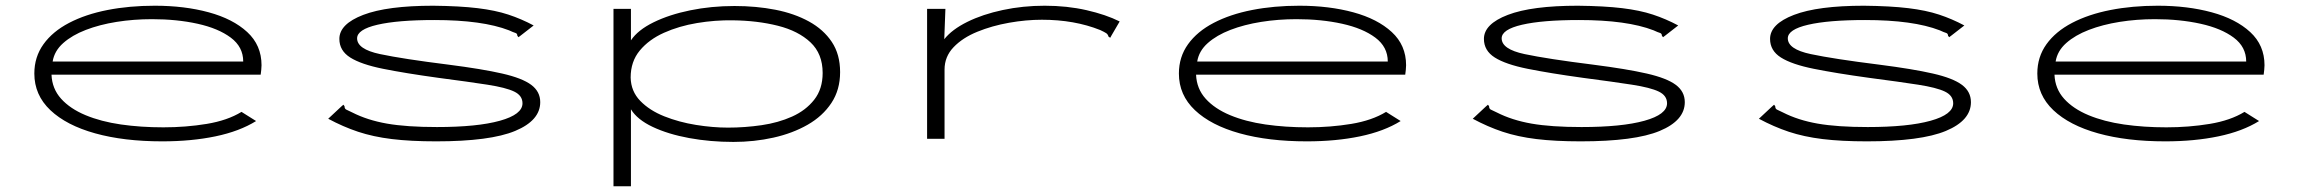

<svg xmlns="http://www.w3.org/2000/svg" viewBox="-20 -484 8040 671"><path d="M547 10Q413 10 312.5 -18Q212 -46 156 -99Q100 -152 100 -227Q100 -285 132 -329.5Q164 -374 221.5 -404Q279 -434 355.5 -449Q432 -464 521 -464Q625 -464 709.5 -441Q794 -418 844 -372Q894 -326 894 -256Q894 -248 893 -239.5Q892 -231 891 -223H160Q162 -174 193.5 -139Q225 -104 279 -81.5Q333 -59 402.5 -49Q472 -39 551 -39Q630 -39 702.5 -51Q775 -63 824 -93L875 -61Q817 -25 733 -7.5Q649 10 547 10ZM164 -269H830Q830 -320 786.5 -352.5Q743 -385 670.5 -401Q598 -417 511 -417Q447 -417 387.5 -407.5Q328 -398 280 -379.5Q232 -361 201 -333.5Q170 -306 164 -269Z M1504 10Q1415 10 1349.5 2Q1284 -6 1231.5 -23.5Q1179 -41 1127 -69L1172 -111L1180 -118L1184 -113Q1184 -104 1190 -101Q1196 -98 1211 -91Q1264 -64 1332.5 -52Q1401 -40 1507 -40Q1648 -40 1727 -62Q1806 -84 1806 -123Q1806 -150 1777 -164Q1748 -178 1683.5 -188Q1619 -198 1512 -212Q1396 -228 1319 -243.5Q1242 -259 1204 -283Q1166 -307 1166 -348Q1166 -400 1249.5 -432Q1333 -464 1494 -464Q1587 -463 1649 -455.5Q1711 -448 1756.5 -433Q1802 -418 1845 -395L1800 -360L1792 -354L1788 -359Q1788 -367 1781 -369Q1774 -371 1759 -378Q1666 -414 1498 -414Q1370 -414 1299 -397.5Q1228 -381 1228 -350Q1228 -312 1308 -295Q1388 -278 1548 -258Q1665 -243 1735 -227Q1805 -211 1836.5 -187.5Q1868 -164 1868 -127Q1868 -63 1780.5 -26.5Q1693 10 1504 10Z M2124 167V-453H2185V-343Q2209 -379 2264 -406Q2319 -433 2392.5 -448Q2466 -463 2547 -463Q2623 -463 2689.5 -450Q2756 -437 2807 -409Q2858 -381 2887 -337.5Q2916 -294 2916 -232Q2916 -170 2885.5 -124Q2855 -78 2802.5 -48Q2750 -18 2683 -3Q2616 12 2543 12Q2462 12 2388.5 -1.5Q2315 -15 2261 -40.5Q2207 -66 2185 -102V167ZM2524 -38Q2583 -38 2641.5 -46.5Q2700 -55 2748 -76.5Q2796 -98 2825.5 -135.5Q2855 -173 2855 -229Q2855 -296 2812.5 -336Q2770 -376 2698.5 -394Q2627 -412 2541 -413Q2479 -414 2416 -403.5Q2353 -393 2300.5 -369.5Q2248 -346 2216 -307.5Q2184 -269 2184 -213Q2185 -165 2217.5 -131.5Q2250 -98 2301.5 -77.5Q2353 -57 2412 -47.5Q2471 -38 2524 -38Z M3220 -453H3284L3280 -347Q3307 -381 3360.5 -407.5Q3414 -434 3484.5 -449Q3555 -464 3631 -464Q3709 -464 3777 -448.5Q3845 -433 3893 -409L3865 -361L3860 -352L3854 -356Q3852 -364 3846 -368Q3840 -372 3825 -379Q3735 -415 3621 -415Q3566 -415 3506.5 -404.5Q3447 -394 3395.5 -373Q3344 -352 3312.5 -319Q3281 -286 3281 -241V1H3220Z M4547 10Q4413 10 4312.5 -18Q4212 -46 4156 -99Q4100 -152 4100 -227Q4100 -285 4132 -329.5Q4164 -374 4221.5 -404Q4279 -434 4355.5 -449Q4432 -464 4521 -464Q4625 -464 4709.5 -441Q4794 -418 4844 -372Q4894 -326 4894 -256Q4894 -248 4893 -239.5Q4892 -231 4891 -223H4160Q4162 -174 4193.5 -139Q4225 -104 4279 -81.5Q4333 -59 4402.5 -49Q4472 -39 4551 -39Q4630 -39 4702.5 -51Q4775 -63 4824 -93L4875 -61Q4817 -25 4733 -7.5Q4649 10 4547 10ZM4164 -269H4830Q4830 -320 4786.5 -352.5Q4743 -385 4670.5 -401Q4598 -417 4511 -417Q4447 -417 4387.5 -407.5Q4328 -398 4280 -379.5Q4232 -361 4201 -333.5Q4170 -306 4164 -269Z M5504 10Q5415 10 5349.5 2Q5284 -6 5231.5 -23.5Q5179 -41 5127 -69L5172 -111L5180 -118L5184 -113Q5184 -104 5190 -101Q5196 -98 5211 -91Q5264 -64 5332.5 -52Q5401 -40 5507 -40Q5648 -40 5727 -62Q5806 -84 5806 -123Q5806 -150 5777 -164Q5748 -178 5683.5 -188Q5619 -198 5512 -212Q5396 -228 5319 -243.5Q5242 -259 5204 -283Q5166 -307 5166 -348Q5166 -400 5249.5 -432Q5333 -464 5494 -464Q5587 -463 5649 -455.5Q5711 -448 5756.5 -433Q5802 -418 5845 -395L5800 -360L5792 -354L5788 -359Q5788 -367 5781 -369Q5774 -371 5759 -378Q5666 -414 5498 -414Q5370 -414 5299 -397.5Q5228 -381 5228 -350Q5228 -312 5308 -295Q5388 -278 5548 -258Q5665 -243 5735 -227Q5805 -211 5836.5 -187.5Q5868 -164 5868 -127Q5868 -63 5780.5 -26.5Q5693 10 5504 10Z M6504 10Q6415 10 6349.5 2Q6284 -6 6231.5 -23.5Q6179 -41 6127 -69L6172 -111L6180 -118L6184 -113Q6184 -104 6190 -101Q6196 -98 6211 -91Q6264 -64 6332.5 -52Q6401 -40 6507 -40Q6648 -40 6727 -62Q6806 -84 6806 -123Q6806 -150 6777 -164Q6748 -178 6683.5 -188Q6619 -198 6512 -212Q6396 -228 6319 -243.5Q6242 -259 6204 -283Q6166 -307 6166 -348Q6166 -400 6249.5 -432Q6333 -464 6494 -464Q6587 -463 6649 -455.5Q6711 -448 6756.5 -433Q6802 -418 6845 -395L6800 -360L6792 -354L6788 -359Q6788 -367 6781 -369Q6774 -371 6759 -378Q6666 -414 6498 -414Q6370 -414 6299 -397.5Q6228 -381 6228 -350Q6228 -312 6308 -295Q6388 -278 6548 -258Q6665 -243 6735 -227Q6805 -211 6836.5 -187.5Q6868 -164 6868 -127Q6868 -63 6780.5 -26.5Q6693 10 6504 10Z M7547 10Q7413 10 7312.5 -18Q7212 -46 7156 -99Q7100 -152 7100 -227Q7100 -285 7132 -329.5Q7164 -374 7221.5 -404Q7279 -434 7355.5 -449Q7432 -464 7521 -464Q7625 -464 7709.5 -441Q7794 -418 7844 -372Q7894 -326 7894 -256Q7894 -248 7893 -239.5Q7892 -231 7891 -223H7160Q7162 -174 7193.5 -139Q7225 -104 7279 -81.5Q7333 -59 7402.5 -49Q7472 -39 7551 -39Q7630 -39 7702.5 -51Q7775 -63 7824 -93L7875 -61Q7817 -25 7733 -7.5Q7649 10 7547 10ZM7164 -269H7830Q7830 -320 7786.5 -352.5Q7743 -385 7670.5 -401Q7598 -417 7511 -417Q7447 -417 7387.5 -407.5Q7328 -398 7280 -379.5Q7232 -361 7201 -333.5Q7170 -306 7164 -269Z"/></svg>

Font: Inconsolata UltraExpanded Light
Style: Regular
Weight: 300
Width: 9
Monospace: yes
Designer: Raph Levien, Cyreal, Brenton Simpson
Foundry: Raph Levien, Cyreal, Google
Version: Version 3.001; ttfautohint (v1.8.2.53-6de2)